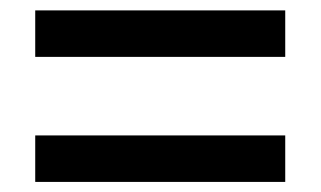

<svg xmlns="http://www.w3.org/2000/svg" viewBox="-20 -534 626 375"><path d="M48.8 -422.9V-513.7H537.1V-422.9ZM48.8 -178.7V-269.5H537.1V-178.7Z"/></svg>

Font: Cascadia Mono
Style: Regular
Weight: 400
Monospace: yes
Designer: Aaron Bell
Foundry: Saja Typeworks
Version: Version 2102.003